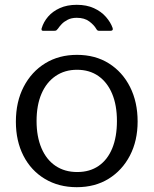

<svg xmlns="http://www.w3.org/2000/svg" viewBox="-20 -768 639 798"><path d="M299 10Q224 10 166.5 -24.5Q109 -59 77.5 -120.5Q46 -182 46 -262Q46 -345 78.5 -407.5Q111 -470 168 -505Q225 -540 300 -540Q376 -540 432.5 -504.5Q489 -469 520.5 -406.5Q552 -344 552 -263Q552 -183 520 -121.5Q488 -60 431.5 -25Q375 10 299 10ZM301 -53Q353 -53 390 -78.5Q427 -104 446.5 -151.5Q466 -199 466 -265Q466 -331 446 -378.5Q426 -426 389 -452Q352 -478 300 -478Q249 -478 211 -452Q173 -426 152.5 -378.5Q132 -331 132 -265Q132 -200 152.5 -152Q173 -104 211 -78.5Q249 -53 301 -53ZM439 -640H392Q388 -640 385.5 -641.5Q383 -643 380 -648Q371 -664 351 -679Q331 -694 299 -694Q277 -694 261.5 -686Q246 -678 236.5 -668Q227 -658 221 -649Q217 -644 214.5 -642Q212 -640 205 -640H159Q154 -640 153 -643.5Q152 -647 153 -650Q161 -677 180 -699Q199 -721 229 -734.5Q259 -748 299 -748Q340 -748 370.5 -734Q401 -720 420.5 -697.5Q440 -675 448 -652Q452 -640 439 -640Z"/></svg>

Font: Libre Franklin Thin
Style: Regular
Weight: 400
Version: Version 3.000